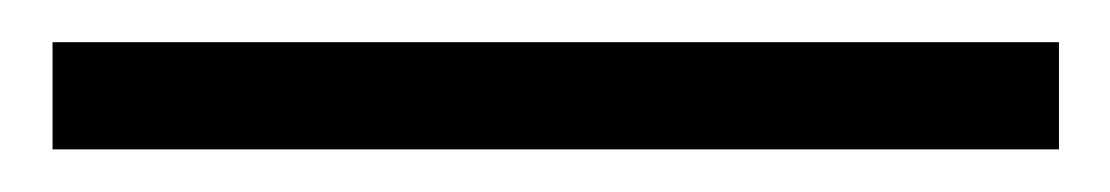

<svg xmlns="http://www.w3.org/2000/svg" viewBox="-20 83 526 91"><path d="M481.9 103V153.8H4.9V103Z"/></svg>

Font: Linux Libertine O
Style: Bold
Weight: 700
Designer: Philipp H. Poll
Foundry: Philipp H. Poll
Version: Version 5.0.0